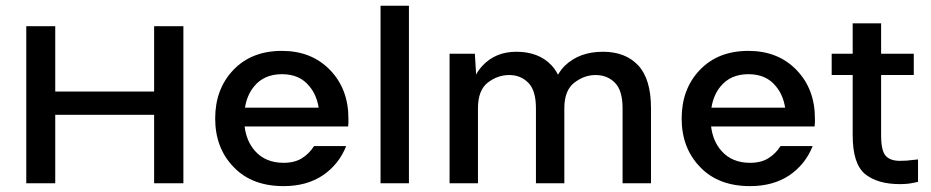

<svg xmlns="http://www.w3.org/2000/svg" viewBox="-20 -630 3200 660"><path d="M70.3 0H169.9V-235.4H509.8V0H610.4V-540H572.3H509.8V-315.4H169.9V-540H132.8H70.3V-236.3Z M719.7 -222.7C719.7 -154.9 740.9 -99.3 783.2 -55.7C824.9 -12 882.2 9.8 955.1 9.8C1007.8 9.8 1052.7 -2.6 1089.8 -27.3C1127 -52.7 1153.6 -86.3 1169.9 -127.9H1113.3H1078.1H1072.3H1059.6C1048.5 -110.4 1034.5 -96.4 1017.6 -85.9C1000.7 -75.5 979.8 -70.3 955.1 -70.3C913.4 -70.3 880.5 -84 856.4 -111.3C836.8 -133.6 824.9 -161.6 820.9 -195.3H1078.1H1123H1138.7H1176.8C1176.8 -199.9 1177.1 -204.4 1177.7 -209V-222.7C1177.7 -290.4 1156.6 -346 1114.3 -389.6C1071.9 -433.3 1016.9 -455.1 949.2 -455.1C879.6 -455.1 823.9 -433.3 782.2 -389.6C740.6 -346 719.7 -290.4 719.7 -222.7ZM822.1 -259.8C826.7 -289 837.2 -313.4 853.5 -333C876.3 -361 908.2 -375 949.2 -375C990.2 -375 1021.8 -361 1043.9 -333C1060.3 -313.4 1070.7 -289 1075.4 -259.8Z M1288.1 -610.4V-552.7V-433.6V-354.5V-270.5V-118.2V0H1385.7V-116.2V-264.6V-346.7V-424.8V-457V-544.9V-610.4Z M1525.4 -445.3V-354.5V-184.6V-86.9V0H1623V-257.8C1623 -298.8 1634.1 -328.1 1656.2 -345.7C1679 -363.3 1703.8 -372.1 1730.5 -372.1C1756.5 -372.1 1778.3 -363.3 1795.9 -345.7C1813.5 -328.1 1822.3 -298.8 1822.3 -257.8V-86.9V0H1919.9V-257.8C1919.9 -298.8 1931.3 -328.1 1954.1 -345.7C1976.9 -363.3 2001.3 -372.1 2027.3 -372.1C2054 -372.1 2076.2 -363.3 2093.7 -345.7C2111.3 -328.1 2120.1 -298.8 2120.1 -257.8V-86.9V0H2217.8V-257.8C2217.8 -324.9 2203.1 -374 2173.8 -405.3C2144.5 -436.5 2104.2 -452.1 2052.7 -452.1C1998.7 -452.1 1955.1 -436.2 1921.9 -404.3C1912.6 -395.2 1904.7 -384.8 1898.1 -373C1892 -385.3 1884.6 -396.1 1876 -405.3C1846.7 -436.5 1806.3 -452.1 1754.9 -452.1C1707.4 -452.1 1668.6 -436.2 1638.7 -404.3C1630.2 -395.4 1622.8 -385.3 1616.7 -373.8C1615 -404.7 1613.5 -428.6 1612.3 -445.3Z M2323.2 -222.7C2323.2 -154.9 2344.4 -99.3 2386.7 -55.7C2428.4 -12 2485.7 9.8 2558.6 9.8C2611.3 9.8 2656.3 -2.6 2693.4 -27.3C2730.5 -52.7 2757.2 -86.3 2773.4 -127.9H2716.8H2681.6H2675.8H2663.1C2652 -110.4 2638 -96.4 2621.1 -85.9C2604.2 -75.5 2583.3 -70.3 2558.6 -70.3C2516.9 -70.3 2484.1 -84 2460 -111.3C2440.3 -133.6 2428.5 -161.6 2424.4 -195.3H2681.6H2726.6H2742.2H2780.3C2780.3 -199.9 2780.6 -204.4 2781.3 -209V-222.7C2781.3 -290.4 2760.1 -346 2717.8 -389.6C2675.5 -433.3 2620.4 -455.1 2552.7 -455.1C2483.1 -455.1 2427.4 -433.3 2385.7 -389.6C2344.1 -346 2323.2 -290.4 2323.2 -222.7ZM2425.6 -259.8C2430.2 -289 2440.7 -313.4 2457 -333C2479.8 -361 2511.7 -375 2552.7 -375C2593.8 -375 2625.3 -361 2647.5 -333C2663.8 -313.4 2674.3 -289 2678.9 -259.8Z M2911.1 -549.8V-445.3H2838.9V-429.7V-372.1H2911.1V-165C2911.1 -99.9 2925.1 -55.7 2953.1 -32.2C2981.8 -8.8 3021.8 2.9 3073.2 2.9C3090.2 2.9 3104.8 1.6 3117.2 -1L3135.7 -4.9V-41V-82L3117.2 -80.1C3104.8 -78.1 3090.2 -77.1 3073.2 -77.1C3051.1 -77.1 3034.8 -83 3024.4 -94.7C3014 -106.4 3008.8 -129.9 3008.8 -165V-372.1H3121.1V-445.3H3008.8V-549.8H2973.6Z"/></svg>

Font: Helmet
Style: Regular
Weight: 400
Designer: Carl Enlund
Version: 1.0